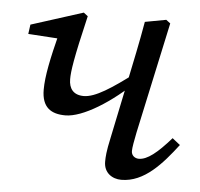

<svg xmlns="http://www.w3.org/2000/svg" viewBox="-42 -532 615 589"><g transform="rotate(5 265.0 -237.5)"><path d="M164 -169C217 -169 304 -223 378 -296H388L369 -318C299 -265 250 -233 215 -233C183 -233 169 -252 169 -281C169 -305 174 -343 206 -478L193 -488L33 -437L29 -408L137 -401L122 -415C103 -340 91 -284 91 -242C91 -187 120 -169 164 -169ZM352 13C423 13 476 -49 522 -109L498 -128C456 -80 426 -56 400 -56C388 -56 377 -64 377 -78C377 -89 381 -110 386 -135L460 -478L447 -488L382 -476C371 -412 357 -347 344 -284L308 -111C299 -70 298 -53 298 -38C298 -4 324 13 352 13Z"/></g></svg>

Font: Source Serif 4 Variable
Style: Italic
Weight: 400
Italic angle: -12°
Designer: Frank Grießhammer
Foundry: Adobe Systems Incorporated
Version: Version 4.004;hotconv 1.0.116;makeotfexe 2.5.65601